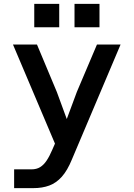

<svg xmlns="http://www.w3.org/2000/svg" viewBox="-20 -782 690 992"><path d="M274 -306 325 -167 377 -307 481 -552H603L351 43Q328 99 299.5 131Q271 163 235 176.5Q199 190 152 190H53V93H142Q169 93 187.5 81.5Q206 70 221 47.5Q236 25 250 -8L264 -40L47 -552H171ZM365 -641V-762H494V-641ZM157 -641V-762H286V-641Z"/></svg>

Font: Azeret Mono Thin Medium
Style: Regular
Weight: 500
Version: Version 1.002